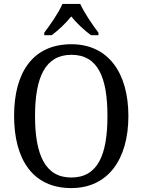

<svg xmlns="http://www.w3.org/2000/svg" viewBox="-20 -951 729 981"><path d="M206 -784V-771H244C279 -797 316 -832 344 -867C372 -832 410 -797 445 -771H483V-784C454 -822 410 -886 390 -931H299C280 -886 235 -822 206 -784ZM344 10C532 10 636 -137 636 -358C636 -580 532 -725 345 -725C147 -725 52 -580 52 -359C52 -137 147 10 344 10ZM344 -44C211 -44 159 -160 159 -358C159 -556 211 -671 345 -671C480 -671 529 -556 529 -358C529 -160 480 -44 344 -44Z"/></svg>

Font: Noto Serif Thai SemiCondensed
Style: Regular
Weight: 400
Width: 4
Designer: Monotype Design Team
Foundry: Monotype Imaging Inc.
Version: Version 2.002